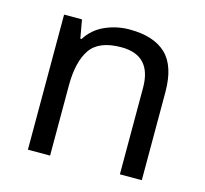

<svg xmlns="http://www.w3.org/2000/svg" viewBox="-85 -641 787 736"><g transform="rotate(15 309.0 -273.0)"><path d="M343 -546Q439 -546 488 -499.5Q537 -453 537 -349V0H450V-343Q450 -472 330 -472Q241 -472 207 -422Q173 -372 173 -278V0H85V-536H156L169 -463H174Q200 -505 246 -525.5Q292 -546 343 -546Z"/></g></svg>

Font: Go Noto Current
Style: Regular
Weight: 400
Designer: Monotype Design Team
Foundry: Monotype Imaging Inc.
Version: Version 2.007; ttfautohint (v1.8) -l 8 -r 50 -G 200 -x 14 -D